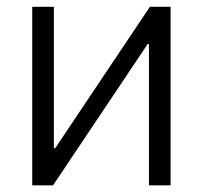

<svg xmlns="http://www.w3.org/2000/svg" viewBox="-20 -556 608 576"><path d="M491.7 0H426.8V-423.8H422.9L139.2 0H76.7V-535.6H141.6V-111.3H145.5L429.7 -535.6H491.7Z"/></svg>

Font: Inter 20pt Light
Style: Regular
Weight: 300
Version: Version 4.001;git-66647c0bb